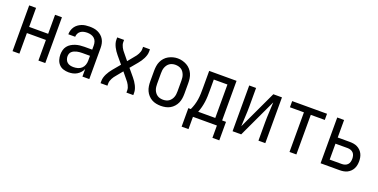

<svg xmlns="http://www.w3.org/2000/svg" viewBox="-20 -1220 4040 2050"><g transform="rotate(20 2000.0 -195.5)"><path d="M64 0V-520H142V-304H358V-520H436V0H358V-234H142V0Z M702 8Q672 8 643 -1Q614 -10 593.5 -32Q573 -54 564.5 -83Q556 -112 556 -141Q556 -167 562.5 -192Q569 -217 584.5 -237Q600 -257 622 -270.5Q644 -284 668.5 -292Q693 -300 718 -303Q743 -306 769 -306H858V-355Q858 -376 851 -397Q844 -418 828 -432Q812 -446 791 -452Q770 -458 749 -458Q729 -458 709.5 -454Q690 -450 674 -439Q658 -428 649 -410Q640 -392 640 -373Q640 -373 640 -373Q640 -373 640 -373Q640 -373 640 -373Q640 -373 640 -373Q640 -373 640 -373Q640 -373 640 -373H562Q562 -373 562 -373Q562 -373 562 -373Q562 -396 568.5 -418Q575 -440 588 -459Q601 -478 619.5 -491.5Q638 -505 659 -513.5Q680 -522 703 -525Q726 -528 749 -528Q773 -528 797 -524.5Q821 -521 843 -511Q865 -501 883.5 -485Q902 -469 914 -448Q926 -427 931 -403Q936 -379 936 -355V0H858V-86Q849 -64 832.5 -45.5Q816 -27 795 -14.5Q774 -2 750 3Q726 8 702 8ZM732 -62Q756 -62 780.5 -68.5Q805 -75 823 -91.5Q841 -108 849.5 -131.5Q858 -155 858 -180V-236H769Q754 -236 738.5 -234.5Q723 -233 708.5 -229.5Q694 -226 680 -219.5Q666 -213 655 -203Q644 -193 639 -178.5Q634 -164 634 -149Q634 -131 641 -113Q648 -95 662 -83Q676 -71 694.5 -66.5Q713 -62 732 -62Z M1064 0V-26Q1064 -47 1070 -67Q1076 -87 1085.5 -106Q1095 -125 1106.5 -142Q1118 -159 1132 -176L1202 -260L1132 -344Q1118 -361 1106.5 -378Q1095 -395 1085.5 -414Q1076 -433 1070 -453Q1064 -473 1064 -494V-520H1142V-494Q1142 -479 1146.5 -465Q1151 -451 1158 -437.5Q1165 -424 1173.5 -412Q1182 -400 1192 -389L1250 -318L1308 -389Q1318 -400 1326.5 -412Q1335 -424 1342 -437.5Q1349 -451 1353.5 -465Q1358 -479 1358 -494V-520H1436V-494Q1436 -473 1430 -453Q1424 -433 1414.5 -414Q1405 -395 1393.5 -378Q1382 -361 1368 -344L1298 -260L1368 -176Q1382 -159 1393.5 -142Q1405 -125 1414.5 -106Q1424 -87 1430 -67Q1436 -47 1436 -26V0H1358V-26Q1358 -41 1353.5 -55Q1349 -69 1342 -82.5Q1335 -96 1326.5 -108Q1318 -120 1308 -131L1250 -202L1192 -131Q1182 -120 1173.5 -108Q1165 -96 1158 -82.5Q1151 -69 1146.5 -55Q1142 -41 1142 -26V0Z M1750 8Q1723 8 1696 2.5Q1669 -3 1646 -16Q1623 -29 1604.5 -49.5Q1586 -70 1575 -94.5Q1564 -119 1560 -146Q1556 -173 1556 -200V-320Q1556 -347 1560 -374Q1564 -401 1575 -425.5Q1586 -450 1604.5 -470.5Q1623 -491 1646.5 -504Q1670 -517 1696.5 -524Q1723 -531 1750 -531Q1777 -531 1803.5 -524Q1830 -517 1853.5 -504Q1877 -491 1895.5 -470.5Q1914 -450 1925 -425.5Q1936 -401 1940 -374Q1944 -347 1944 -320V-200Q1944 -173 1940 -146Q1936 -119 1925 -94.5Q1914 -70 1895.5 -49.5Q1877 -29 1854 -16Q1831 -3 1804 2.5Q1777 8 1750 8ZM1750 -62Q1767 -62 1784 -66Q1801 -70 1815 -79.5Q1829 -89 1839.5 -103Q1850 -117 1856 -133Q1862 -149 1864 -166Q1866 -183 1866 -200V-320Q1866 -337 1864 -354Q1862 -371 1855.5 -387.5Q1849 -404 1839 -418Q1829 -432 1814.5 -441Q1800 -450 1783 -454Q1766 -458 1748 -458Q1731 -458 1714.5 -453.5Q1698 -449 1684 -439.5Q1670 -430 1660 -416Q1650 -402 1644 -386.5Q1638 -371 1636 -354Q1634 -337 1634 -320V-200Q1634 -183 1636 -166Q1638 -149 1644 -133Q1650 -117 1660.5 -103Q1671 -89 1685 -79.5Q1699 -70 1716 -66Q1733 -62 1750 -62Z M2036 140V-70H2064Q2078 -100 2087.5 -131Q2097 -162 2102 -194.5Q2107 -227 2108 -259.5Q2109 -292 2109 -325V-520H2420V-70H2464V140H2386V0H2114V140ZM2148 -70H2342V-450H2187V-325Q2187 -293 2186 -260Q2185 -227 2180.5 -195Q2176 -163 2168 -131.5Q2160 -100 2148 -70Z M2564 0V-520H2642V-312Q2642 -254 2638.5 -197Q2635 -140 2633 -82L2838 -520H2936V0H2858V-208Q2858 -266 2861.5 -323Q2865 -380 2867 -438L2662 0Z M3211 0V-450H3052V-520H3448V-450H3289V0Z M3564 0V-520H3642V-321H3780Q3802 -321 3823.5 -317.5Q3845 -314 3864.5 -304.5Q3884 -295 3900 -279.5Q3916 -264 3926 -244.5Q3936 -225 3940 -203.5Q3944 -182 3944 -161Q3944 -139 3940 -117.5Q3936 -96 3926 -76.5Q3916 -57 3900 -41.5Q3884 -26 3864.5 -16.5Q3845 -7 3823.5 -3.5Q3802 0 3780 0ZM3642 -70H3780Q3798 -70 3815.5 -76Q3833 -82 3845 -95Q3857 -108 3861.5 -125.5Q3866 -143 3866 -161Q3866 -178 3861.5 -195.5Q3857 -213 3845 -226Q3833 -239 3815.5 -245Q3798 -251 3780 -251H3642Z"/></g></svg>

Font: Zed Sans
Style: Regular
Weight: 400
Designer: Belleve Invis
Foundry: Belleve Invis
Version: Version 1.0.0; ttfautohint (v1.8.4)